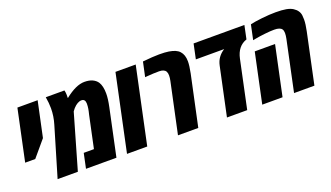

<svg xmlns="http://www.w3.org/2000/svg" viewBox="-62 -1067 2573 1493"><g transform="rotate(-20 1225.0 -321.0)"><path d="M217.3 -338.9 105.5 -206.5H22L111.8 -629.9H279.3Z M355.5 -536.1Q355.5 -579.6 346.7 -629.9H501Q505.9 -611.3 505.9 -592.8Q505.9 -574.2 505.4 -566.4H507.8Q599.1 -639.6 668.9 -639.6Q708.5 -639.6 735.4 -627Q762.2 -614.3 776.4 -592.8Q798.3 -559.1 798.3 -496.6Q798.3 -452.6 784.7 -389.2L702.1 0H450.2L476.1 -122.6H560.5L617.2 -389.2Q629.9 -436.5 629.9 -470.2Q629.9 -473.6 629.9 -477.1Q628.4 -512.7 598.6 -512.7Q565.9 -512.7 529.8 -473.6Q522 -464.8 513.2 -452.1L382.8 0H215.3L335.9 -406.2Q355.5 -470.7 355.5 -536.1Z M957 0H789.6L923.3 -629.9H1090.8Z M1151.9 -632.8Q1238.3 -641.6 1288.1 -641.6Q1337.9 -641.6 1367.9 -636.7Q1397.9 -631.8 1418.9 -622.8Q1439.9 -613.8 1453.1 -599.1Q1481 -568.8 1481 -514.2Q1481 -479 1468.8 -418.5L1379.4 0H1211.4L1300.8 -418.9Q1305.7 -442.4 1305.7 -461.9Q1305.7 -481.4 1298.8 -494.1Q1285.6 -518.1 1242.7 -518.1Q1197.3 -518.1 1143.6 -513.7L1126 -512.2Z M1990.2 -629.9 1966.8 -518.6Q1888.7 -492.2 1868.2 -396L1784.2 0H1616.7L1701.7 -399.4Q1716.3 -468.8 1778.3 -507.3H1543.9L1569.8 -629.9Z M2440.9 -511.2Q2440.9 -473.6 2428.7 -416.5L2340.3 0H2171.9L2260.3 -417Q2265.6 -442.4 2265.6 -462.6Q2265.6 -482.9 2257.8 -494.6Q2243.2 -516.1 2195.3 -516.1Q2162.1 -516.1 2116.7 -511Q2071.3 -505.9 2042.5 -500.5L2013.7 -495.1L2039.6 -617.2Q2072.8 -625.5 2136.2 -632.6Q2199.7 -639.6 2252 -639.6Q2304.2 -639.6 2337.6 -633.5Q2371.1 -627.4 2392.3 -613.8Q2413.6 -600.1 2425.3 -582.5Q2437 -564.9 2439 -544.9Q2440.9 -524.9 2440.9 -511.2ZM2076.7 0H1908.7L1995.6 -409.2H2163.6Z"/></g></svg>

Font: Open Sans Hebrew Condensed Extra Bold
Style: Italic
Weight: 800
Width: 3
Italic angle: -12°
Foundry: Ascender Corporation, Yanek Iontef
Version: Version 2.001;PS 002.001;hotconv 1.0.70;makeotf.lib2.5.58329